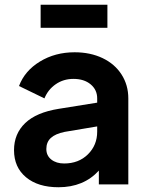

<svg xmlns="http://www.w3.org/2000/svg" viewBox="-20 -776 620 808"><path d="M39 -144Q39 -213 86 -258Q133 -303 227 -318L389 -344V-362Q389 -398 361.5 -421Q334 -444 289 -444Q247 -444 214.5 -421.5Q182 -399 167 -362L60 -414Q84 -478 148 -517Q212 -556 294 -556Q360 -556 411.5 -531.5Q463 -507 491.5 -462.5Q520 -418 520 -362V0H396V-58Q332 12 226 12Q140 12 89.5 -30Q39 -72 39 -144ZM250 -88Q311 -88 350 -126.5Q389 -165 389 -222V-244L252 -221Q213 -213 194 -195.5Q175 -178 175 -149Q175 -121 196 -104.5Q217 -88 250 -88ZM151 -756H432V-659H151Z"/></svg>

Font: Eudoxus Sans
Style: Bold
Weight: 700
Designer: Stijn de Vries
Foundry: tokotype
Version: Version 2.005